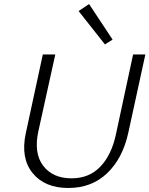

<svg xmlns="http://www.w3.org/2000/svg" viewBox="-20 -929 743 955"><path d="M502 -708 371 -874 423 -909 540 -732ZM320 6Q202 6 142 -68.5Q82 -143 108 -265L193 -658H255L171 -277Q147 -168 194.5 -105Q242 -42 336 -42Q423 -42 478.5 -99.5Q534 -157 556 -258L642 -658H703L618 -268Q590 -141 513 -67.5Q436 6 320 6Z"/></svg>

Font: EauTestInfant Semilight
Style: Italic
Weight: 300
Italic angle: -12°
Designer: Christian Thalmann (Catharsis Fonts)
Version: Version 0.001;PS 000.001;hotconv 1.0.88;makeotf.lib2.5.64775